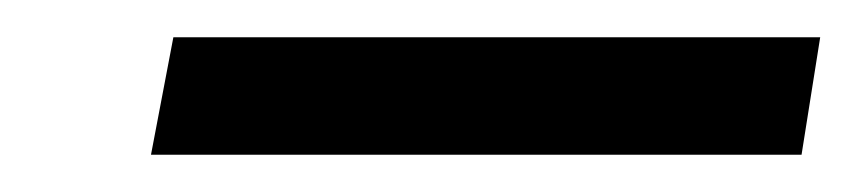

<svg xmlns="http://www.w3.org/2000/svg" viewBox="-20 -679 460 103"><path d="M61 -596 73 -659H420L410 -596Z"/></svg>

Font: DM Sans 17pt
Style: Italic
Weight: 400
Italic angle: -10°
Version: Version 4.004;gftools[0.9.30]